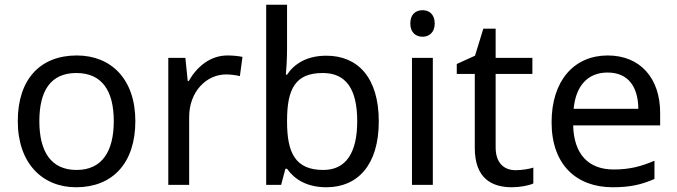

<svg xmlns="http://www.w3.org/2000/svg" viewBox="-20 -780 2856 810"><path d="M551 -269C551 -446 449 -546 304 -546C150 -546 55 -446 55 -269C55 -91 159 10 301 10C454 10 551 -91 551 -269ZM146 -269C146 -396 193 -472 302 -472C411 -472 460 -396 460 -269C460 -142 411 -63 303 -63C194 -63 146 -142 146 -269Z M940 -546C865 -546 810 -497 776 -438H772L762 -536H690V0H778V-286C778 -394 851 -466 934 -466C952 -466 975 -463 992 -459L1003 -540C985 -544 960 -546 940 -546Z M1191 -575V-760H1103V0H1166L1184 -68H1191C1221 -25 1273 10 1357 10C1489 10 1578 -84 1578 -268C1578 -452 1490 -545 1357 -545C1273 -545 1221 -510 1191 -465H1186C1188 -487 1191 -530 1191 -575ZM1342 -472C1440 -472 1487 -404 1487 -269C1487 -136 1440 -63 1344 -63C1226 -63 1191 -135 1191 -267V-271C1191 -408 1228 -472 1342 -472Z M1763 -737C1734 -737 1711 -720 1711 -681C1711 -643 1734 -625 1763 -625C1790 -625 1814 -643 1814 -681C1814 -720 1790 -737 1763 -737ZM1806 -536H1718V0H1806Z M2155 -62C2106 -62 2071 -93 2071 -158V-468H2226V-536H2071V-659H2019L1984 -545L1907 -510V-468H1983V-156C1983 -26 2056 10 2140 10C2172 10 2211 3 2230 -6V-73C2213 -67 2181 -62 2155 -62Z M2544 -546C2402 -546 2307 -440 2307 -264C2307 -85 2412 10 2565 10C2638 10 2686 -1 2741 -25V-102C2685 -78 2637 -65 2569 -65C2462 -65 2401 -130 2398 -251H2765V-304C2765 -450 2681 -546 2544 -546ZM2543 -474C2632 -474 2672 -412 2673 -321H2400C2409 -417 2459 -474 2543 -474Z"/></svg>

Font: Noto Sans Hebrew Droid Medium
Style: Regular
Weight: 500
Designer: Monotype Design Team
Foundry: Monotype Imaging Inc.
Version: Version 1.100